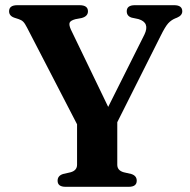

<svg xmlns="http://www.w3.org/2000/svg" viewBox="-20 -720 733 740"><path d="M507 -23.5Q507 0 476 0H233Q202 0 202 -23.5Q202 -43 223.5 -49.5L252 -56Q277 -63 277 -85V-241L84.5 -613Q76 -630 69.2 -636.5Q62.5 -643 51.5 -646.5L36 -651.5Q15 -658.5 15 -676.5Q15 -700 47 -700H286.5Q319 -700 319 -676.5Q319 -657 294.5 -650.5L270.5 -646Q252 -641 248.5 -632.8Q245 -624.5 253 -606.5L397 -308L536.5 -586.5Q559 -633 513.5 -646.5L487.5 -652Q468.5 -658 468.5 -676.5Q468.5 -700 500 -700H651Q682.5 -700 682.5 -676.5Q682.5 -660.5 662.5 -652L655 -649Q639.5 -642.5 628 -629.8Q616.5 -617 599 -581.5L432 -249V-85Q432 -63 457 -56L485.5 -49.5Q507 -43 507 -23.5Z"/></svg>

Font: Fraunces 9pt S000 SemiBold
Style: Regular
Weight: 600
Version: Version 1.000; ttfautohint (v1.8.3)